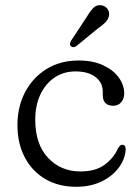

<svg xmlns="http://www.w3.org/2000/svg" viewBox="-20 -707 534 738"><path d="M457.5 -347.5Q457.5 -327.5 445.8 -314Q434 -300.5 415.5 -300.5Q375 -300.5 375 -342V-355Q375 -389 347.2 -410.8Q319.5 -432.5 270 -432.5Q224.5 -432.5 189.8 -409Q155 -385.5 135.2 -343.8Q115.5 -302 115.5 -247Q115.5 -152.5 164.8 -100.2Q214 -48 289.5 -48Q348.5 -48 383.8 -75Q419 -102 433 -136Q437.5 -143 441 -146.8Q444.5 -150.5 450 -150.5Q464 -150 463 -132Q461 -95.5 436.5 -62.5Q412 -29.5 369.8 -9.2Q327.5 11 273 11Q204.5 11 153.5 -19.2Q102.5 -49.5 74.8 -103Q47 -156.5 47 -226.5Q47 -296.5 76.5 -352.8Q106 -409 159 -441.8Q212 -474.5 282.5 -474.5Q336.5 -474.5 375.8 -456.5Q415 -438.5 436.2 -409.5Q457.5 -380.5 457.5 -347.5ZM312.5 -640.5Q326.5 -664 339.2 -677Q352 -690 371 -686.5Q386 -683.5 393.8 -672Q401.5 -660.5 399 -647Q396.5 -633 386 -622Q375.5 -611 358.5 -599.5L272.5 -529Q260.5 -522 252.5 -529.5Q248 -534 249.2 -539.8Q250.5 -545.5 253.5 -551Z"/></svg>

Font: Fraunces 9pt SuperSoft Light
Style: Regular
Weight: 300
Version: Version 1.000;[b76b70a41]